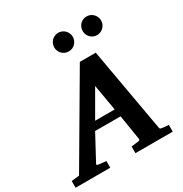

<svg xmlns="http://www.w3.org/2000/svg" viewBox="-258 -1076 1179 1234"><g transform="rotate(-30 331.0 -459.0)"><path d="M382.8 -503.9 271 -310.1H416ZM391.1 0V-49.8Q398.9 -50.8 407 -51.5Q415 -52.2 421.9 -53.2Q429.7 -54.2 437 -55.2Q446.8 -56.2 452.1 -58.6Q457.5 -61 456.1 -69.8L426.8 -252.9H237.8L139.2 -69.8Q134.3 -62.5 138.2 -59.3Q142.1 -56.2 151.9 -55.2Q159.7 -54.2 168.5 -53.2Q175.8 -52.2 185.1 -51.5Q194.3 -50.8 204.1 -49.8V0H-53.2V-49.8L4.9 -56.2L375 -687H493.2L602.1 -70.8Q603.5 -61 607.2 -58.3Q610.8 -55.7 622.1 -54.2Q628.9 -53.7 636.7 -52.7Q643.6 -51.8 651.6 -51.3Q659.7 -50.8 668 -49.8V0ZM416.5 -849.1Q416.5 -835 411.1 -822.5Q405.8 -810.1 396.5 -800.5Q387.2 -791 374.5 -785.6Q361.8 -780.3 347.7 -780.3Q333.5 -780.3 320.8 -785.6Q308.1 -791 298.8 -800.5Q289.6 -810.1 284.2 -822.5Q278.8 -835 278.8 -849.1Q278.8 -863.3 284.2 -876Q289.6 -888.7 298.8 -898.2Q308.1 -907.7 320.8 -913.1Q333.5 -918.5 347.7 -918.5Q361.8 -918.5 374.5 -913.1Q387.2 -907.7 396.5 -898.2Q405.8 -888.7 411.1 -876Q416.5 -863.3 416.5 -849.1ZM626.5 -849.1Q626.5 -835 621.1 -822.5Q615.7 -810.1 606.4 -800.5Q597.2 -791 584.5 -785.6Q571.8 -780.3 557.6 -780.3Q543.5 -780.3 531 -785.6Q518.6 -791 509.3 -800.5Q500 -810.1 494.9 -822.5Q489.7 -835 489.7 -849.1Q489.7 -863.3 494.9 -876Q500 -888.7 509.3 -898.2Q518.6 -907.7 531 -913.1Q543.5 -918.5 557.6 -918.5Q571.8 -918.5 584.5 -913.1Q597.2 -907.7 606.4 -898.2Q615.7 -888.7 621.1 -876Q626.5 -863.3 626.5 -849.1Z"/></g></svg>

Font: Charis SIL Cyr
Style: Bold Italic
Weight: 700
Italic angle: -11°
Foundry: SIL International
Version: Version 5.000